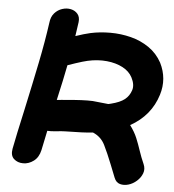

<svg xmlns="http://www.w3.org/2000/svg" viewBox="-57 -800 848 936"><g transform="rotate(5 367.5 -332.0)"><path d="M536 53Q545 76 564.5 81.5Q584 87 606 80.5Q628 74 646.5 57.5Q665 41 673 19.5Q681 -2 671 -25Q656 -59 646 -89.5Q636 -120 624 -149Q612 -178 589 -209Q689 -265 721 -369Q746 -449 708 -525Q684 -569 644 -596.5Q604 -624 555 -636.5Q506 -649 454.5 -649Q403 -649 357 -639Q326 -632 285 -618Q290 -653 295 -687Q298 -712 285.5 -727Q273 -742 252.5 -746.5Q232 -751 210 -744Q188 -737 172 -719Q156 -701 153 -671Q140 -578 119 -474.5Q98 -371 70 -242Q41 -112 28 -44Q22 -11 40 5.5Q58 22 85.5 22Q113 22 137 4Q161 -14 169 -50Q178 -93 189 -146Q204 -145 227 -147Q229 -147 256 -150Q268 -151 276 -151Q367 -152 412 -157Q452 -140 471 -101.5Q490 -63 511 -10L536 53ZM222 -300Q246 -405 259 -473L297 -486Q333 -498 355 -503Q404 -514 449 -509.5Q494 -505 527 -487.5Q560 -470 575 -441Q593 -406 584 -379Q575 -351 553 -333.5Q531 -316 487 -305L474 -302L397 -310Q350 -312 269 -304Q265 -304 248 -302.5Q231 -301 222 -300Z"/></g></svg>

Font: Balsamiq Sans
Style: Bold Italic
Weight: 700
Italic angle: -12°
Designer: Michael Angeles
Foundry: Balsamiq SRL
Version: Version 1.020; ttfautohint (v1.8.4.7-5d5b);gftools[0.9.26]